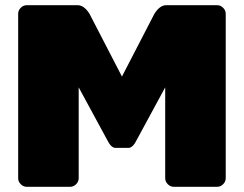

<svg xmlns="http://www.w3.org/2000/svg" viewBox="-20 -720 940 740"><path d="M50 -33.3V-666.7Q50 -680 60 -690Q70 -700 83.3 -700H279.2Q304.2 -700 325 -666.7L450 -425L575 -666.7Q595.8 -700 620.8 -700H816.7Q830 -700 840 -690Q850 -680 850 -666.7V-33.3Q850 -20 840 -10Q830 0 816.7 0H650Q636.7 0 626.7 -10Q616.7 -20 616.7 -33.3V-383.3L508.3 -183.3Q492.5 -150 475 -150H450H425Q407.5 -150 391.7 -183.3L283.3 -383.3V-33.3Q283.3 -20 273.3 -10Q263.3 0 250 0H83.3Q70 0 60 -10Q50 -20 50 -33.3Z"/></svg>

Font: BoonTook Mon
Style: Regular
Weight: 400
Designer: Sungsit Sawaiwan
Foundry: FontUni
Version: Version 3.0